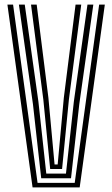

<svg xmlns="http://www.w3.org/2000/svg" viewBox="-20 -820 491 840"><path d="M122.5 0 12.4 -800H37.2L144.3 -20.1H306.9L413.8 -800H438.6L328.6 0ZM160.3 -40.2 124.2 -363.8 62.7 -800H88.3L148 -375.6L182.5 -60.4H268.6L303.1 -375.6L362.7 -800H388.3L326.8 -363.8L290.7 -40.2ZM199.5 -80.5 169.6 -384 115.7 -800H140.5L191.7 -392.9L218.7 -100.6H232.3L259.3 -392.9L310.6 -800H335.4L281.4 -384L251.6 -80.5Z"/></svg>

Font: Big Shoulders Inline Thin
Style: Regular
Weight: 100
Designer: Patric King
Foundry: XO Type Co
Version: Version 2.002